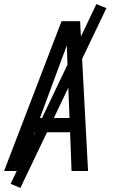

<svg xmlns="http://www.w3.org/2000/svg" viewBox="-32 -839 552 942"><path d="M-12 0 270 -735H361L400 0H319L312 -190H139L68 0ZM309 -260 300 -490Q299 -522 298 -553.5Q297 -585 296 -616Q284 -585 272.5 -553.5Q261 -522 249 -490L164 -260ZM68 83 20 63 441 -819 490 -799Z"/></svg>

Font: Iosevka SS04
Style: Italic
Weight: 400
Italic angle: -9°
Monospace: yes
Designer: Belleve Invis
Foundry: Belleve Invis
Version: Version 19.0.0; ttfautohint (v1.8.4)